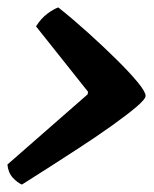

<svg xmlns="http://www.w3.org/2000/svg" viewBox="-38 -536 416 517"><path d="M21 -39Q9 -44 -3.5 -57.5Q-16 -71 -18 -93L198 -282L199 -289L59 -465Q73 -487 90 -499.5Q107 -512 119 -516Q158 -485 199 -448Q240 -411 275 -376.5Q310 -342 332 -315.5Q354 -289 354 -278Q354 -269 328.5 -247.5Q303 -226 263 -197.5Q223 -169 177 -139Q131 -109 89.5 -82.5Q48 -56 21 -39Z"/></svg>

Font: Texturina 72pt 72pt Black
Style: Italic
Weight: 900
Italic angle: -11°
Designer: Guillermo Torres Carreño
Foundry: Omnibus-Type
Version: Version 1.002; ttfautohint (v1.8.3)